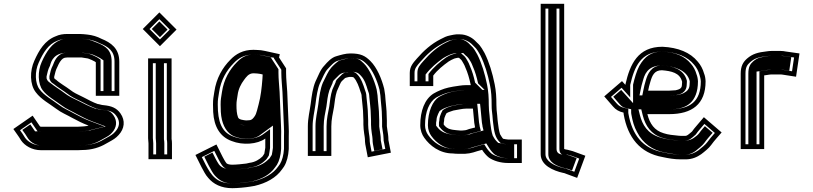

<svg xmlns="http://www.w3.org/2000/svg" viewBox="-20 -795 4259 1006"><path d="M492 -250C466.9 -258.4 439.7 -274.1 418 -285C400.6 -294.5 378.1 -303.3 362 -314L348 -324C325.7 -341.3 291.3 -359.7 272 -379H270C267 -380.5 265.2 -383.4 264 -387V-393C268.7 -411.7 271.8 -428.6 280 -443C286.6 -458.4 302.1 -493 324 -493C328 -493.7 331.3 -494 334 -494H407C414.2 -492.8 425.2 -491.4 432 -490C439.5 -490 452 -484.5 460 -481L476 -473L482 -469V-293H605V-472C605 -541.4 561.3 -571.9 511 -592C490 -603.2 464 -611.3 437 -614L417 -616C410.3 -616.7 403.7 -617 397 -617H334C310.1 -617 290.1 -613.5 272 -605C214.8 -583.6 184.1 -531.3 160 -477C135.8 -424.6 135.2 -352 168 -311C195.6 -274.1 237.6 -252.8 276 -224C300.4 -205 331.1 -193 359 -177C383.7 -163.3 413.8 -148.3 444 -137C441.3 -136.3 439 -135.7 437 -135L421 -133C415.7 -132.3 410.7 -132 406 -132C400 -131.3 394 -131 388 -131H195C193.7 -131 192.3 -131.3 191 -132H190L151 -189L50 -119C63.2 -99.2 78 -81 90 -60C109.5 -31.5 148 -8 195 -8H388C395.3 -8 403 -8.3 411 -9C460 -9 502.9 -22.7 535 -42L553 -52C572.1 -62.6 586.9 -70.9 602 -88C631.7 -120.2 638.1 -162.5 611 -201C590.3 -229.8 564.5 -239.8 523 -244C513.1 -244 498.9 -250 492 -250ZM388 -33H195C156.5 -33 125.8 -52.7 111.2 -73.3C102.8 -87.9 93.1 -101.4 84.9 -112.8L144.6 -154.1L176.8 -107H186.9C189.5 -106.3 192.2 -106 195 -106H388C394.4 -106 401.3 -106.4 407.4 -107C414.7 -107.1 418.1 -107.4 424.1 -108.2L442.6 -110.5C445.2 -111.4 446.6 -111.9 450.1 -112.7L527.9 -132.2L452.8 -160.4C424.3 -171.1 394.9 -185.6 371.3 -198.8C341.4 -215.9 312 -227.7 291.2 -243.9C249.6 -275 211.5 -294.7 187.8 -326.3C163.1 -357.2 161.3 -420.1 182.8 -466.7C206.6 -520.3 234 -564.1 280.8 -581.6C296.3 -587.4 310.7 -592 334 -592H397C402.8 -592 408.7 -591.7 414.5 -591.1L434.5 -589.1C458.8 -586.7 482.2 -579 500.4 -569.3C548.2 -550.2 580 -528.2 580 -472V-318H507V-482.4L488.6 -494.7L470.7 -503.6C462.5 -507.2 449.4 -513.6 434.8 -514.9C425.9 -516.6 416.1 -517.8 409.1 -519H334C330.1 -519 324.9 -518.4 322 -518C276.1 -514.1 262.1 -464.7 257.6 -454.1C245.7 -432.1 243.8 -415.3 239 -396.1V-382.9C242.3 -373.2 246.2 -363 260.1 -356C280.4 -338.7 313.3 -319.3 333.1 -304L347.8 -293.4C368.3 -279.8 389.9 -271.8 406.4 -262.8C429.1 -251.5 457.8 -235.1 487.9 -225H491.3C494.6 -224.4 509.2 -219.5 521.5 -219C559.6 -215.1 575.3 -207.8 590.6 -186.5C610.5 -158.3 606.8 -130.1 583.4 -104.7C570.8 -90.4 560.3 -84.7 540.9 -73.9L522.5 -63.7C493.5 -46.2 455.5 -34 411 -34H410C402.4 -33.4 394.8 -33 388 -33ZM408.3 -34H411C447.9 -34 480.4 -43.9 507.9 -60.4L526.4 -70.7C546 -81.5 554.5 -85.9 567.2 -100.3C591 -126.1 596.1 -160.1 574.5 -190.8C558.8 -212.6 548.7 -215.8 519.2 -219C502.2 -220.2 494 -223.1 486.9 -225H482C447.2 -236.6 415.8 -254.1 392.3 -265.8C376.8 -274.3 354.8 -282.2 332.3 -297.2L317.3 -307.9C298.5 -322.6 265.8 -342.2 245.5 -359C229 -368.9 226.5 -376.9 224 -384.4V-394.9C228.7 -413.8 231.1 -431 241.8 -450.4C244.9 -457.7 251 -511.6 317.6 -517.8C322.2 -518.4 327.7 -519 334 -519H412.2C421 -517.5 426.9 -516.9 439.7 -514.7C463.9 -511.9 475.5 -504.8 484.1 -501L503.2 -491.4L522 -478.9V-318H565V-472C565 -533.6 531.3 -554.2 489.4 -570.9C471 -578.3 452.1 -587.2 430.7 -589.3L410.7 -591.3C406.1 -591.8 401.5 -592 397 -592H334C315.3 -592 305.6 -589.5 294.4 -584.2C254 -569.1 223.3 -526.1 198.5 -470.2C176.4 -422.2 178.1 -354.3 204 -321.9C228 -289.9 264.3 -271.8 307 -239.8C326.5 -224.6 354.6 -213.4 385.8 -195.6C408.8 -182.8 437.7 -168.5 464.6 -158.4L533.7 -132.5L458.9 -113.8C455.3 -112.9 453.8 -112.3 450.6 -111.2L428.8 -108.5C422.3 -107.7 418 -107.3 409.7 -107C403.6 -106.5 395.1 -106 388 -106H195C194 -106 183.9 -106.8 182.5 -107H163.6L138.8 -143.2L96.9 -114.2C106.9 -100.2 117 -87 127.2 -69.2C143.3 -46.4 170.9 -33 195 -33H388C394 -33 401.6 -33.4 408.3 -34Z M758 -44V39H881V-44C881 -52 880.3 -59.7 879 -67V-489H756V-71C756 -62.1 758 -51.6 758 -44ZM728 -643 818 -553 905 -640 815 -730ZM856 -44V14H783V-44C783 -55.4 781 -65.4 781 -71V-464H854V-64.7C855.2 -58.3 856 -51.5 856 -44ZM763.4 -643 815 -694.6 869.6 -640 818 -588.4ZM839 -65.6V-464H796V-71C796 -64.2 798 -54 798 -44V14H841V-44C841 -51.7 840.2 -58.9 839 -65.6ZM775.2 -643 818 -600.2 857.8 -640 815 -682.8Z M1356 -405V-400C1356 -394.7 1355.7 -388.7 1355 -382C1351.4 -335.5 1346.4 -289.9 1335 -248C1330.2 -232.1 1324.3 -199.4 1315 -187C1308.8 -177.7 1300 -165 1285 -165C1279.7 -164.3 1274.7 -164 1270 -164C1255.2 -165.6 1230.3 -167.8 1227 -181C1220.4 -198.6 1219 -220.1 1219 -245C1219 -267.6 1221.8 -271.1 1225 -297C1228.9 -328.6 1243 -355.4 1258.5 -376C1269.5 -390.7 1282.4 -411 1308 -411C1314.7 -411 1321 -410.7 1327 -410C1329.7 -410 1334.7 -409.3 1342 -408ZM1479 -437 1442 -494 1446 -511 1369 -528C1353.7 -531.3 1341 -533 1331 -533C1323 -533.7 1315.3 -534 1308 -534C1253.2 -534 1215.6 -512 1187 -482C1146.1 -441.1 1113.1 -384.8 1103 -314C1098.7 -284 1096 -278.5 1096 -247C1096 -233 1096.3 -220 1097 -208C1101.3 -130.2 1133.9 -77.5 1194 -56C1251.4 -33 1328.6 -38.7 1370 -69V-21C1368.8 -10.5 1366.5 0.7 1365 10C1361.7 14.7 1358.7 19.3 1356 24C1340 40 1316.6 54.8 1288 58L1270 62C1252.1 64.2 1218.4 68 1197 68C1186.4 68 1168.9 65.9 1165 58C1158 49.3 1151.1 35.2 1146 26L1114 -38L1004 17L1036 81C1046.2 99.8 1056.8 121.7 1071 137C1097.7 169.4 1139.3 191 1197 191C1223.4 191 1266.9 186.9 1290 183L1314 179C1374.6 165 1427.2 136.5 1458 92L1468 78C1483 54.1 1490.8 21.8 1493 -14V-82C1493.7 -97.3 1493.5 -114.7 1492.5 -134C1489.7 -188.6 1487.7 -259.2 1485 -314C1483.3 -346.3 1479 -381.8 1479 -413ZM1381 -425.2V-400C1381 -393.8 1380.6 -386.5 1379.9 -379.8C1376.3 -333.3 1371.3 -286.2 1359 -241.1C1354.7 -226.7 1351.7 -195.7 1335.4 -172.5C1330.8 -165.6 1316.7 -141.3 1286.8 -140C1281.2 -139.4 1275.4 -139 1270 -139H1268.6C1260.1 -139.9 1215.5 -135 1203.1 -173.4C1195.7 -193.8 1194 -219.7 1194 -245C1194 -270.5 1197.3 -277 1200.2 -300.1C1204.8 -337.3 1221.2 -368 1238.5 -391C1247.5 -403 1267.2 -436 1308 -436C1315.3 -436 1319.9 -435.8 1328.5 -435C1333.9 -434.7 1338.6 -434 1346.9 -432.5ZM1330 -508H1331C1338.2 -508 1349.6 -506.6 1363.6 -503.6L1415.9 -492.1L1415.2 -489.3L1454 -429.6L1454 -413C1454 -379.6 1458.4 -343.7 1460 -312.7C1462.7 -258.3 1464.7 -187.7 1467.5 -132.7C1468.5 -113.7 1468.7 -98.1 1468 -82.5V-14.8C1465.8 18.4 1458.5 45.4 1447.2 64.1L1437.5 77.6C1411.4 115.4 1364.5 141.5 1309.1 154.5L1285.9 158.3C1264.7 161.9 1221.1 166 1197 166C1113.9 166 1087.5 123.5 1058.2 69.4L1037.5 28.2L1102.8 -4.5L1123.9 37.7C1129.2 47.2 1135.1 59.9 1144.8 72.9C1162.7 96.9 1186.7 93 1197 93C1221.5 93 1255.3 89 1274.3 86.7L1292.1 82.7C1329.4 77.7 1354.8 60.5 1373.7 41.7C1379.6 35.8 1383.7 26.9 1388.7 19.8C1390.7 7.8 1393.3 -4.4 1395 -19.6V-118.3L1355.2 -89.2C1323.2 -65.7 1254 -58.9 1202.8 -79.4C1140.4 -101.7 1121 -158.1 1121 -247C1121 -276.9 1123.1 -278.3 1127.7 -310.5C1137 -375.5 1167 -426.6 1204.9 -464.5C1230.4 -491.3 1260.4 -509 1308 -509C1314.8 -509 1322.4 -508.6 1330 -508ZM1396 -422.9 1354.1 -431.8C1346.8 -433.2 1337.2 -434.6 1331.5 -434.9C1323.5 -435.7 1316 -436 1308 -436C1297.5 -436 1287.1 -434.4 1278.4 -431.8C1240.1 -420.5 1229.5 -396.2 1222.3 -386.6C1205.1 -363.8 1189.5 -334.1 1185.1 -298.9C1182.1 -274.9 1179 -269.5 1179 -245C1179 -219.8 1180.3 -196.7 1187.7 -176.1C1199.1 -139.7 1258.3 -139.9 1266.5 -139H1270C1276.2 -139 1286.4 -139.8 1289.7 -140.1C1339.3 -143.4 1348.7 -172.6 1351.6 -177C1366.6 -197.7 1369.8 -228.4 1374.4 -243.6C1386.4 -287.7 1391.4 -334.1 1394.9 -380.6C1395.6 -387.3 1396 -394.1 1396 -400ZM1308 -509C1273.1 -509 1247.3 -496.4 1221.1 -469C1183.4 -431.2 1152.5 -379.1 1142.8 -311.8C1138.4 -280.4 1136 -277.5 1136 -247C1136 -233.2 1136.3 -220.5 1137 -208.9C1140.3 -149.1 1162 -109.1 1191.1 -89.2C1227.9 -64.1 1304.3 -59.4 1339.6 -85.2L1410 -136.9V-20.1C1408.5 -6.5 1406 5.5 1404.1 16.6C1399.8 22.6 1395.8 28.7 1392.2 35C1372.7 54.4 1346.1 75.6 1298.6 82.2L1280.7 86.2C1260.1 88.7 1226.4 93 1197 93C1184.8 93 1145 91.5 1126.9 66.2C1120.8 58 1112.5 42 1108 33.8L1093.3 4.4L1050.3 25.9L1074 73.2C1084.2 91.9 1095.2 113.3 1105.6 124.5C1130.4 151.2 1155.3 166 1197 166C1217.5 166 1261.1 161.9 1279.7 158.8L1301.8 155.2C1351.7 143.3 1394.8 120.3 1421.4 81.9L1431.1 68.4C1443 48.9 1450.8 19.6 1453 -14.5V-82.3C1453.7 -97.8 1453.5 -114 1452.5 -133.2C1449.7 -188 1447.7 -258.6 1445 -313.2C1443.4 -344.7 1439 -380.4 1439 -413L1439 -432.1L1400.8 -490.9L1401.6 -494.3L1355.8 -504.4C1343.1 -507.2 1334 -508 1331 -508H1328.3C1321.5 -508.6 1314 -509 1308 -509Z M1810 -392H1816C1818.4 -392 1831.8 -392.4 1834 -388C1849.5 -372.5 1861.5 -338.7 1868 -317C1872.5 -305.7 1875 -299.7 1875 -287C1877.4 -253.6 1883 -224 1883 -189C1883.7 -180.3 1884 -172 1884 -164V-142C1884 -124.6 1886.2 -111.8 1888 -96L1891 -76C1891.7 -72 1892 -68.7 1892 -66C1892 -56.7 1892.7 -47.7 1894 -39L1907 29L2028 5L2015 -62V-66C2015 -74 2014.3 -82.7 2013 -92L2010 -112C2009.3 -120 2008.3 -127.3 2007 -134V-164C2007 -172 2006.7 -181 2006 -191C2006 -220.1 2002.1 -243.8 2000 -271L1998 -297C1996.7 -309 1995 -320 1993 -330C1979.7 -383.1 1955.3 -440.7 1921 -475C1892.7 -503.3 1869.4 -515 1816 -515C1789.8 -515 1765.3 -507.1 1744 -501C1716.6 -494.1 1694.6 -469 1680 -452C1657.9 -429.9 1647.6 -397.3 1633 -368C1619 -335.3 1612.9 -292.6 1608 -251C1603.1 -213.9 1593 -175.8 1593 -133V22H1716V-133C1716 -169.9 1724 -200.2 1730 -234C1733.7 -261.6 1736.5 -291.4 1745 -317L1753 -335C1755 -340.3 1757.7 -346.3 1761 -353C1767.9 -369.2 1771.9 -371 1786 -384C1786 -387.2 1807.5 -391.2 1810 -392ZM1982 -164V-131.5C1983.4 -124.8 1984.4 -117.6 1985.2 -109.1L1988.3 -88.4C1989.4 -80.2 1990 -72.6 1990 -66V-59.6L1998.7 -14.7L1926.8 -0.4L1918.6 -43.2C1917.5 -51.2 1917 -57.9 1917 -66C1917 -70.6 1916.4 -75.5 1915.7 -79.9L1912.8 -99.2C1910.8 -116.9 1909 -126.8 1909 -142V-164C1909 -172.1 1908.5 -182.9 1908 -190C1907.9 -227.1 1902.2 -258.5 1900 -287.9C1899.8 -304.4 1895 -316.9 1891.6 -325.3C1884.3 -349.2 1872.3 -384.3 1853.4 -403.9C1834.5 -426.2 1816 -417 1816 -417H1805.9C1797.6 -414.2 1784.8 -419.9 1765.9 -399.5C1760.7 -394.7 1754.6 -388.4 1752.3 -385.9C1738.2 -373.9 1738.6 -364.3 1738.3 -363.4C1734.7 -356.2 1731.6 -349.1 1729.9 -344.5L1721.7 -326.1C1711.9 -296.8 1708.7 -263.9 1705.3 -237.8C1699.4 -204.8 1691 -173.5 1691 -133V-3H1618V-133C1618 -171.9 1627.5 -208.2 1632.8 -247.9C1637.7 -289.4 1644.2 -330.4 1655.7 -357.5C1671.7 -389.9 1681.5 -418.1 1697.7 -434.3C1709.5 -446.1 1729.5 -471.6 1750.5 -476.8C1773.4 -483.4 1794.4 -490 1816 -490C1865.1 -490 1878.4 -482.3 1903.3 -457.3C1932.1 -428.5 1956.2 -373.8 1968.6 -324.5C1970.4 -315.2 1971.9 -304.9 1973.1 -294.7L1975.1 -269.1C1977.3 -240.5 1981 -217.8 1981 -191V-190.2C1981.6 -180.5 1982 -171.5 1982 -164ZM1869.4 -399.8C1891.7 -377.5 1900 -345.9 1907.1 -322.3C1911.3 -311.9 1914.9 -302.4 1915 -287.6C1917.3 -256.6 1922.9 -226 1923 -189.6C1923.6 -182 1924 -172 1924 -164V-142C1924 -125.9 1926 -115 1927.9 -98L1930.8 -78.5C1931.5 -74.2 1932 -69.9 1932 -66C1932 -57.4 1932.5 -49.9 1933.8 -41.7L1941 -4L1984.3 -12.6L1975 -60.5V-66C1975 -73.1 1974.4 -81.1 1973.2 -89.7L1970.1 -110.2C1969.3 -119.6 1968.4 -125.4 1967 -132.4V-164C1967 -171.9 1966.7 -179.5 1966 -190.5C1966 -219.4 1962.2 -241.4 1960 -269.8L1958.1 -295.5C1956.8 -306.4 1955.3 -317 1953.4 -326.5C1940.7 -376.9 1915.7 -433.2 1887.1 -461.8C1862.1 -486.7 1855.8 -490 1816 -490C1802.3 -490 1783.7 -484.9 1760.6 -478.3C1748.6 -474.8 1722.5 -448.7 1715.3 -440.2C1699.4 -421.7 1687.9 -394.1 1671.4 -361C1659.1 -331.6 1652.7 -290.4 1647.9 -249C1642.7 -210.3 1633 -173.4 1633 -133V-3H1676V-133C1676 -172.2 1684.3 -203.1 1690.2 -236.4C1693.7 -263.1 1696.7 -294.7 1706.1 -322.9L1714.2 -341.2C1716.1 -346 1719.1 -353 1722.5 -359.9C1723.6 -362.4 1721.2 -368.9 1736.1 -381.5C1739.5 -385.3 1743.8 -389.6 1750.3 -395.6C1769.4 -417.7 1789.1 -413.4 1800 -417H1815.9C1815.9 -417 1848.2 -426.3 1869.4 -399.8Z M2250 -344V-399C2271.8 -428.1 2301.4 -451.8 2331 -473L2345 -481C2350.3 -483.7 2355.3 -486 2360 -488C2363.1 -489.6 2374.6 -491.2 2377 -492H2385C2390.5 -486.5 2395.8 -483.4 2400 -477C2406 -466.1 2413.5 -455.4 2418 -442C2430.6 -414.2 2439 -384.8 2446 -352C2446 -350.7 2446.3 -349.7 2447 -349H2424C2398 -349 2378.2 -344.2 2354 -341L2329 -336C2301.6 -329.7 2274.1 -317.9 2252 -305C2205 -275.9 2182 -213.8 2182 -139C2182 -113 2190.9 -89.5 2203 -73C2231.5 -32.3 2283.6 9 2352 9C2360.7 10.3 2373 11 2389 11C2430.4 12.6 2451.4 6.9 2481 -3L2506 -10C2515.8 5.7 2529.2 21.1 2542 31C2566.1 47.6 2602.4 59 2642 59H2714V-64H2642C2635.5 -64 2623 -66.8 2616 -68C2610.3 -73.7 2604.4 -85.4 2600 -92C2594.2 -109.5 2591.4 -131.9 2589 -151L2587 -168C2586.3 -172 2585.7 -180 2585 -192C2582.6 -217.5 2581 -220 2581 -244C2581 -285.9 2579 -317.8 2572 -353C2560 -413.1 2543.3 -468.4 2519 -517L2505 -541C2498.3 -552.3 2490 -562.3 2480 -571L2467 -584C2449.5 -600.4 2420.7 -615 2390 -615H2371C2363 -614.3 2353 -612.7 2341 -610C2317.3 -605.5 2306.8 -598.9 2289 -590C2239.3 -565.1 2199.4 -528.6 2164.5 -488.5C2145.1 -466.3 2127 -447 2127 -413V-344ZM2458 -226C2460 -207.8 2463.2 -169.4 2465 -151L2468 -134C2468 -132 2468.3 -129.7 2469 -127L2438 -119C2431.4 -116.2 2419.7 -112 2411 -112C2407.7 -111.3 2401.3 -111 2392 -111C2380.7 -111.7 2373.3 -112.3 2370 -113C2367.3 -113 2361.7 -113.7 2353 -115L2343 -117C2325.9 -120.4 2314.2 -129.8 2305 -142V-151C2305.7 -154.3 2306.3 -158.3 2307 -163C2307 -174.7 2309.3 -180.3 2314 -191L2319 -201C2325.2 -205.7 2336.8 -209.9 2344 -212L2356 -216C2375.8 -218.8 2401.9 -226 2424 -226ZM2352 -16C2294.2 -16 2248.9 -51.1 2223.3 -87.6C2214 -100.3 2207 -118.5 2207 -139C2207 -209.9 2229.5 -261.3 2264.9 -283.6C2285 -295.2 2310.7 -306 2334.3 -311.6L2358.1 -316.3C2384.1 -319.9 2401.3 -324 2424 -324H2507.4L2469.4 -361.9C2462.2 -394.8 2453.9 -423 2441.3 -451.2C2435.4 -468.1 2426.9 -480.1 2421.9 -489.1C2415.5 -500.5 2405 -507.4 2402.7 -509.7L2395.4 -517H2372.9C2360.5 -512.9 2343.6 -508.3 2333.2 -503L2317.5 -494.1C2284.2 -470.3 2251.4 -442.6 2225 -407.3V-369L2152 -369V-413C2152 -436.7 2163 -448.7 2183.4 -472.1C2217.1 -510.8 2254.5 -544.8 2300.2 -567.6C2319.6 -577.3 2324.9 -581.5 2346.1 -585.5C2357.6 -588.1 2366.4 -589.4 2372.1 -590H2390C2412.9 -590 2436.7 -577.9 2449.6 -566L2463 -552.7C2471.1 -545.6 2478 -537.5 2483.4 -528.4L2497 -505.1C2519.8 -459.2 2535.8 -406.4 2547.5 -348.1C2554.1 -315 2556 -285.2 2556 -244C2556 -218.9 2557.9 -212.7 2560.1 -190.1C2560.8 -176.5 2561.4 -169.8 2562.2 -164.5L2564.2 -148C2569.1 -108.9 2572.7 -76 2598.3 -50.3L2604 -44.7C2615.5 -42.7 2625.2 -39 2642 -39H2689V34H2642C2607.4 34 2575.9 23.6 2556.7 10.8C2547.2 3.3 2535.4 -10.1 2527.2 -23.2L2517.3 -39.1L2473.7 -26.9C2444.2 -17.1 2429.5 -12.5 2389.5 -14C2370.2 -14 2362.2 -16 2352 -16ZM2480.4 -251H2424C2395.7 -251 2368.9 -243.1 2350.2 -240.4L2336.6 -235.9C2324.8 -232.4 2311.1 -226.3 2299.3 -217.5L2291.4 -201.7C2286.8 -191.4 2282.4 -179.2 2282 -164.9C2281.2 -159.2 2280.8 -157.6 2280 -153.5V-133.7C2293.8 -115.3 2309.9 -98.1 2338.1 -92.5L2348.6 -90.4C2366.9 -87.6 2371.6 -87.2 2391.3 -86H2392C2400.9 -86 2407.6 -86.3 2413.4 -87C2428.9 -88 2437.8 -91.9 2446 -95.2L2499.3 -109L2493.3 -133.1C2493.1 -133.8 2493 -134.3 2493 -134.3V-136.2L2489.8 -154.4C2487.8 -174.3 2484.9 -209.9 2482.8 -228.8ZM2389 -14H2390.2C2424.9 -12.6 2434.4 -15.8 2463.4 -25.5L2528 -43.5L2543.3 -19.1C2551.6 -5.7 2563.6 7.7 2572.4 14.7C2589 25.8 2615 34 2642 34H2674V-39H2642C2621.6 -39 2610.2 -43.1 2605.7 -43.8L2590.4 -46.4L2582.1 -54.7C2570 -66.9 2566.3 -77.6 2561.6 -84.6C2554.8 -104.9 2551.6 -129 2549.1 -149.1L2547.1 -165.8C2546.4 -170.6 2545.8 -177.8 2545 -190.8C2542.8 -214.4 2541 -219.3 2541 -244C2541 -285.5 2539.1 -316 2532.3 -349.9C2520.5 -408.9 2504.7 -461.6 2481.1 -509L2467.4 -532.4C2461.7 -542.2 2454.7 -550.2 2446.8 -557L2433.4 -570.4C2420.3 -582.5 2400.3 -590 2390 -590H2374.1C2348.1 -586.9 2338.7 -582.8 2314 -570.5C2271 -549 2233.4 -515.3 2199.6 -476.5C2179.7 -453.6 2167 -440.9 2167 -413V-369L2210 -369V-404.6C2236 -439.2 2269.1 -466.8 2302.4 -490.5L2319 -500C2326.6 -503.8 2327.8 -504.5 2338.6 -509.1C2351.8 -514.3 2358.3 -514.1 2367 -517H2407.2L2418.9 -505.2C2421.3 -502.9 2429.7 -497.5 2436.9 -486.6C2443.5 -476.7 2450.6 -465.8 2456.9 -448C2469.5 -419.9 2477.8 -391.2 2485 -358.1L2519.2 -324H2424C2406.4 -324 2392.1 -320.7 2364.4 -316.8L2342.1 -312.4C2321.8 -307.5 2297.4 -297.2 2279.7 -287C2247.4 -266.5 2222 -211.6 2222 -139C2222 -116.4 2229.9 -96.4 2239.5 -83.2C2266.7 -44.3 2311 -16 2352 -16H2356.9C2365.1 -14.7 2370.4 -14 2389 -14ZM2495.3 -251 2497.9 -227.7C2500 -209.1 2503 -172.4 2504.9 -153.1L2508 -135.4V-134C2508 -133.7 2508.1 -132.6 2508.5 -130.9L2513.4 -111.4L2456.8 -96.8C2449.1 -93.8 2440.2 -89.1 2416.7 -87.1C2409.3 -86.3 2400.9 -86 2392 -86H2390.1C2370.5 -87.2 2360.4 -88.1 2342.1 -90.9L2330.8 -93.2C2293.7 -100.6 2278.3 -118.8 2265 -136.4V-152.6C2265.8 -156.3 2266.2 -158.8 2267 -164.2C2267.2 -177.2 2270.7 -187 2275.6 -198.1L2283.2 -213.2C2297 -223.6 2311.4 -229.9 2326.3 -234.4L2341.9 -239.6C2360 -242.2 2385.7 -251 2424 -251Z M2813 -775V13C2813 71.1 2878.6 99.4 2931 111C2935.7 111 2942.5 114.5 2947 116L3004 137L3047 21L2981 -3C2972.3 -5.7 2963.7 -8 2955 -10C2953.8 -10.2 2936 -12.6 2936 -15V-775ZM2838 -750H2911V-15C2911 28.2 2950.3 14.6 2950.3 14.6C2957.7 16.3 2966.6 18.8 2973.1 20.7L3014.8 35.9L2989.2 104.9L2955.3 92.4C2952.8 91.6 2947.1 88.1 2933.9 86C2881.8 74 2838 48.3 2838 13ZM2853 -750V13C2853 55.7 2897.3 76.3 2941.1 86.7C2952.7 88.3 2965.3 93.7 2965.3 93.7L2977.3 98.2L3001.4 33.3L2962.1 19.1C2956.5 17.4 2949.8 15.5 2943.3 14C2943.3 14 2896 22.9 2896 -15V-750Z M3520 -322C3510.6 -322 3496.1 -320 3486 -320H3376C3379.3 -336.4 3382 -349.2 3388 -368C3397.2 -399.3 3408.7 -427 3448 -427C3499.3 -422.7 3540.8 -412.8 3553 -370C3553 -368.7 3553.3 -367.3 3554 -366C3554 -359.3 3553.7 -354 3553 -350C3553 -330 3536.4 -326.1 3520 -322ZM3257 -353V-350L3239 -370L3146 -290L3192 -237C3206.1 -220.2 3223.5 -210.2 3247 -205C3247 -201.7 3247.3 -198.3 3248 -195C3269.1 -75.5 3332.5 6.9 3452 28C3482.7 34.6 3512.3 40 3548 40H3572C3606.7 40 3632.9 27.8 3654 13C3669.7 1.2 3695.1 -19.1 3706 -35C3722.8 -58.5 3742.4 -79.2 3761 -101L3668 -181L3628 -134C3620.2 -124.9 3613.4 -117.1 3606 -106C3601.4 -101.4 3586.3 -89.7 3584 -88C3579.3 -84.9 3575.8 -83 3568 -83H3549C3544.3 -83 3539.7 -83.3 3535 -84C3507.2 -86.8 3481.5 -88.8 3457 -97C3408.6 -111.5 3384.6 -146.7 3372 -197H3486C3605.7 -197 3677 -248.8 3677 -369C3676.3 -385 3673.7 -398.7 3669 -410C3662.7 -433.2 3650.7 -455.4 3636 -472C3596.8 -520.2 3533.3 -546.1 3451 -550C3322.4 -550 3281.1 -459.1 3257 -353ZM3449 -452H3448C3391.4 -452 3373.1 -405.9 3364.1 -375.3C3358 -356.1 3354.8 -341.2 3351.5 -324.9L3345.5 -295H3486C3498.8 -295 3513.5 -297 3520 -297H3523.1C3535.1 -300 3555.3 -301.5 3569.5 -321.7C3575 -329.4 3577.4 -338.5 3578 -348.2C3578.8 -353.7 3579 -359.4 3579 -366V-371.9C3563.2 -434.8 3502 -448.7 3449 -452ZM3450.4 -525C3529 -521.1 3583.1 -497.4 3616.9 -455.8C3629.6 -441.5 3639.5 -423.1 3644.9 -403.4C3647.5 -393.8 3651.3 -383.3 3652 -368.5C3651.6 -263.1 3596.7 -222 3486 -222H3340L3347.7 -190.9C3361.5 -135.8 3391.4 -91 3449.5 -73.2C3479 -63.5 3505.3 -61.8 3532 -59.2C3539.1 -58.2 3543.1 -58 3549 -58H3568C3580.3 -58 3592 -63.3 3597.9 -67.2C3602.4 -70.3 3617.3 -81.9 3625.4 -90.1C3632.5 -100.6 3638.4 -107.7 3647 -117.8L3670.7 -145.7L3725.6 -98.4C3710.9 -81.6 3698.8 -67.9 3685.5 -49.4C3678.2 -38.7 3653.6 -18 3639.3 -7.3C3620.5 5.8 3600.4 15 3572 15H3548C3514.6 15 3488.1 10.2 3456.8 3.5C3345.9 -16.1 3292 -89.8 3272.6 -199.6C3272.1 -202 3272 -203.2 3272 -205V-225.1L3252.4 -229.4C3233.1 -233.7 3221.7 -240.5 3211 -253.2L3181.3 -287.4L3236.8 -335.1L3282 -284.9V-350C3304 -445.8 3337.6 -524.5 3450.4 -525ZM3594 -369.8V-366C3594 -359.5 3593.7 -353.6 3593 -348.8C3592.4 -336.1 3587.2 -324.3 3574.9 -315.1C3556.7 -301.5 3541.5 -300.4 3527.7 -297H3520C3518 -297 3503.1 -295 3486 -295H3330.7L3336.3 -323.1C3339.6 -339.4 3342.6 -353.6 3348.7 -372.7C3356.1 -397.9 3368.7 -452 3448 -452H3450.7C3511.1 -447.5 3579.2 -429.8 3594 -369.8ZM3637 -368.7C3636.3 -383.3 3633.6 -395.6 3629.8 -404.8C3624 -426.1 3613.6 -445.6 3600.6 -460.3C3566.9 -501.8 3518.4 -521.4 3449.5 -525C3393.6 -524.4 3359.4 -501.3 3329.8 -449.8C3316.2 -424.4 3305 -386.2 3297 -351.2V-254.6L3234.7 -323.8L3193.2 -288.1L3227.3 -248.8C3238.2 -235.8 3247.2 -231.5 3260.4 -228.6L3287 -222.6V-205C3287 -202.6 3287.2 -200.7 3287.7 -197.9C3294.5 -159.4 3302.3 -130.7 3318 -102.9C3347.5 -43.9 3400.5 -7.1 3462.9 3.9C3493.5 9.3 3518 15 3548 15H3572C3590.1 15 3605.8 9.1 3623.7 -3.3C3637.4 -13.7 3661.8 -34.1 3669.4 -45C3683.7 -65.2 3698.7 -81.8 3713.8 -99.1L3673.3 -133.9L3663.3 -122.2C3655.3 -112.9 3649.5 -106.3 3642.9 -96.4C3637 -87.5 3618.5 -74.8 3614.7 -72C3608.2 -67.1 3590.3 -58 3568 -58H3549C3541.7 -58 3534.9 -58.5 3527.5 -59.4C3501.5 -62 3471.6 -64 3438.9 -74.7C3372 -95.2 3345.5 -141.2 3332.5 -193.1L3325.3 -222H3486C3537.4 -222 3571.2 -232.2 3595.8 -254.2C3620.2 -275.9 3636.9 -312.1 3637 -368.7Z M3984 -14V-400L3998 -402C4006.2 -403 4014.2 -405 4022 -405H4071C4073 -405 4076 -404.7 4080 -404L4151 -393L4169 -515L4098 -525C4088.7 -527 4079.7 -528 4071 -528H4022C4014 -528 4006 -527.3 3998 -526C3951.5 -520.8 3923.2 -513.2 3894 -488C3873.4 -469.6 3861 -448.5 3861 -409V-14ZM3959 -39H3886V-409C3886 -442.5 3894.3 -454.8 3910.5 -469.2C3934.5 -489.9 3955.6 -496.1 4000.8 -501.2C4007.8 -501.9 4014.9 -503 4022 -503H4071C4078 -503 4085.8 -502.1 4093.6 -500.4L4140.6 -493.8L4129.9 -421.6L4084 -428.7C4079.6 -429.4 4075.6 -430 4071 -430H4022C4009.9 -430 4001.4 -427.6 3994.7 -426.8L3959 -421.7ZM3944 -39V-419.9L3989.6 -426.4C3994 -427 4003.3 -430 4022 -430H4071C4079.5 -430 4085 -429 4090 -428.2L4115.4 -424.3L4125.9 -495.4L4087.1 -500.9C4081.6 -502.1 4075 -503 4071 -503H4022C4017.6 -503 4013.1 -502.6 4008.3 -501.8C3964.7 -494.6 3951.7 -494.9 3926.6 -473.5C3911 -459.5 3901 -445.3 3901 -409V-39Z"/></svg>

Font: Tape
Style: Regular
Weight: 500
Foundry: Cannot Into Space Fonts
Version: Version 0.97